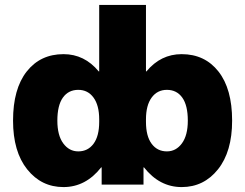

<svg xmlns="http://www.w3.org/2000/svg" viewBox="-20 -750 996 780"><path d="M563 0H393V-70H391Q328 10 238 10Q148 10 90.5 -62Q33 -134 33 -260Q33 -389 88.5 -459.5Q144 -530 238 -530Q323 -530 381 -460H383V-730H573V-460H575Q633 -530 718 -530Q812 -530 867.5 -459.5Q923 -389 923 -260Q923 -134 865.5 -62Q808 10 718 10Q628 10 565 -70H563ZM743 -260Q743 -322 720.5 -353.5Q698 -385 658 -385Q619 -385 596 -353.5Q573 -322 573 -265V-255Q573 -197 596 -166Q619 -135 658 -135Q695 -135 719 -167.5Q743 -200 743 -260ZM213 -260Q213 -200 237 -167.5Q261 -135 298 -135Q337 -135 360 -166Q383 -197 383 -255V-265Q383 -322 360 -353.5Q337 -385 298 -385Q258 -385 235.5 -353.5Q213 -322 213 -260Z"/></svg>

Font: M PLUS 1p Black
Style: Regular
Weight: 900
Version: Version 1.061